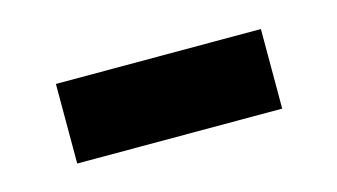

<svg xmlns="http://www.w3.org/2000/svg" viewBox="-32 -410 434 247"><g transform="rotate(-15 185.0 -286.0)"><path d="M49 -233V-339H322V-233Z"/></g></svg>

Font: Noto Sans KR
Style: Bold
Weight: 700
Designer: Ryoko NISHIZUKA  (kana, bopomofo & ideographs); Paul D. Hunt (Latin, Greek & Cyrillic); Sandoll Communications , Soo-you
Foundry: Adobe
Version: Version 2.004-H2;hotconv 1.0.118;makeotfexe 2.5.65603